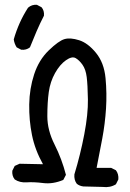

<svg xmlns="http://www.w3.org/2000/svg" viewBox="-20 -784 540 795"><path d="M405 -10 325 -12Q309 -14 298 -23Q286 -39 288 -62Q313 -144 329 -228Q345 -312 344 -372.5Q343 -433 339 -465Q335 -497 321.5 -516Q308 -535 293 -543.5Q278 -552 253 -534.5Q228 -517 208 -481.5Q188 -446 182 -403Q176 -360 176 -302.5Q176 -245 206 -185.5Q236 -126 253 -60L242 -39Q199 -21 159 -26Q119 -31 90.5 -29Q62 -27 41 -41Q29 -56 31 -77L41 -97L61 -106L158 -104Q125 -163 112.5 -224.5Q100 -286 101 -351.5Q102 -417 121.5 -476.5Q141 -536 182 -575.5Q223 -615 247 -622Q271 -629 307.5 -617.5Q344 -606 377.5 -565Q411 -524 417 -460.5Q423 -397 419 -334.5Q415 -272 403.5 -210.5Q392 -149 380 -89H440L460 -79Q472 -63 470 -41L460 -21Q436 -6 405 -10ZM68 -578 49 -588Q39 -604 37 -621Q47 -656 61.5 -688.5Q76 -721 96 -752Q112 -766 133 -764L152 -754Q164 -740 162 -719Q146 -688 131.5 -654.5Q117 -621 104 -588Q89 -576 68 -578Z"/></svg>

Font: NaniFont Regular
Style: Regular
Weight: 400
Designer: Nanigashitei
Version: Version 1.036